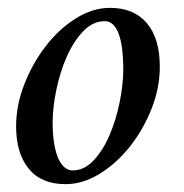

<svg xmlns="http://www.w3.org/2000/svg" viewBox="-20 -463 468 489"><path d="M247 -409Q216 -409 191.5 -383Q167 -357 150 -318.5Q133 -280 123.5 -234.5Q114 -189 114 -150Q114 -126 117 -104Q120 -82 126 -65.5Q132 -49 142 -39Q152 -29 165 -29Q195 -29 219 -55Q243 -81 259.5 -120Q276 -159 285 -204Q294 -249 294 -287Q294 -312 291.5 -334.5Q289 -357 283.5 -373.5Q278 -390 269 -399.5Q260 -409 247 -409ZM260 -443Q321 -443 354 -404Q387 -365 387 -293Q387 -239 366 -186Q345 -133 311 -90Q277 -47 234 -20.5Q191 6 147 6Q85 6 53 -33.5Q21 -73 21 -141Q21 -195 42 -248.5Q63 -302 96.5 -345.5Q130 -389 173 -416Q216 -443 260 -443Z"/></svg>

Font: Vermiglione Medium
Style: Italic
Weight: 500
Italic angle: -11°
Version: Version 1.000